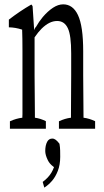

<svg xmlns="http://www.w3.org/2000/svg" viewBox="-20 -606 481 889"><path d="M252.9 -44.4Q280.8 -57.6 308.6 -61Q308.6 -61 308.6 -64.9Q308.6 -76.2 308.6 -77.1Q308.6 -121.6 309.1 -170.4Q309.6 -219.2 309.6 -257.3Q309.6 -313 309.6 -358.9Q309.6 -442.4 294.4 -474.6Q278.8 -508.8 244.6 -508.8Q226.1 -508.8 208.5 -500Q190.9 -491.2 172.4 -473.1Q157.2 -458 140.1 -433.1Q140.1 -350.1 140.1 -257.3Q140.1 -217.8 141.6 -78.1Q141.6 -76.2 141.6 -64.9Q141.6 -64.9 141.6 -61Q167 -57.6 192.4 -44.9Q192.4 -32.2 192.4 -9.8Q192.4 -9.8 25.9 -9.8Q25.9 -32.2 25.9 -44.4Q54.7 -57.6 83.5 -61Q83.5 -61 83.5 -64.9Q84 -76.2 84 -77.6Q84 -129.4 84 -171.4Q84 -277.3 84 -373Q84 -429.2 82.5 -468.8Q51.8 -479 21 -479.5Q21 -502 21 -515.1Q72.3 -554.7 124 -584.5Q127.4 -585.4 130.9 -577.1Q134.8 -526.9 138.2 -466.8Q142.1 -478.5 146 -480.5Q160.6 -506.3 178.2 -527.3Q201.2 -554.2 225.3 -570.1Q249.5 -585.9 272.5 -585.9Q317.4 -585.9 340.8 -536.6Q365.2 -485.4 365.2 -369.1Q365.2 -318.4 365.2 -257.3Q365.2 -216.3 366.7 -61Q393.6 -57.6 420.4 -44.9Q420.4 -32.2 420.4 -9.8Q420.4 -9.8 252.9 -9.8Q252.9 -31.7 252.9 -44.4ZM258.8 120.1Q258.8 156.7 247.8 185.1Q236.8 213.4 220.2 232.2Q203.6 251 185.1 262.7Q185.1 262.7 177.7 236.3Q203.6 217.3 217.8 193.8Q224.6 182.6 230 168Q230 168 227.1 165.5Q209.5 152.8 201.2 135.3Q189.5 111.3 189.5 93.3Q189.5 67.4 198.2 50.8Q206.1 35.6 222.2 35.6Q230.5 35.6 238 41.3Q245.6 46.9 255.4 59.6Q258.3 77.1 258.5 90.8Q258.8 104.5 258.8 120.1Z"/></svg>

Font: Scarab Serif
Style: Light
Weight: 300
Designer: John Roberts
Foundry: Scarab
Version: 1.0